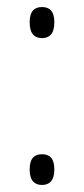

<svg xmlns="http://www.w3.org/2000/svg" viewBox="-20 -519 238 544"><path d="M99 -411C118 -411 134 -421 134 -456C134 -490 118 -499 99 -499C80 -499 64 -490 64 -456C64 -421 80 -411 99 -411ZM99 5C118 5 134 -5 134 -39C134 -73 118 -82 99 -82C80 -82 64 -73 64 -39C64 -5 80 5 99 5Z"/></svg>

Font: Noto Serif Georgian ExtraLight
Style: Regular
Weight: 200
Designer: Monotype Design Team, Akaki Razmadze
Foundry: Google LLC
Version: Version 2.003